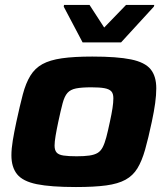

<svg xmlns="http://www.w3.org/2000/svg" viewBox="-20 -746 678 774"><path d="M286 8Q185 8 128.5 -3.5Q72 -15 49 -43.5Q26 -72 26 -120Q26 -146 31.5 -179.5Q37 -213 46 -255Q60 -320 72 -365.5Q84 -411 102.5 -441Q121 -471 151 -487.5Q181 -504 229.5 -511Q278 -518 352 -518Q452 -518 508 -506.5Q564 -495 587 -467Q610 -439 610 -390Q610 -363 605.5 -330Q601 -297 592 -255Q578 -189 565 -143Q552 -97 534 -67.5Q516 -38 486 -21.5Q456 -5 408 1.5Q360 8 286 8ZM289 -116Q320 -116 340.5 -119Q361 -122 373.5 -129.5Q386 -137 394 -152.5Q402 -168 408.5 -192.5Q415 -217 423 -255Q430 -287 433.5 -310Q437 -333 437 -350Q437 -369 428.5 -378Q420 -387 401 -390.5Q382 -394 348 -394Q309 -394 286.5 -389.5Q264 -385 252 -371.5Q240 -358 232.5 -330Q225 -302 215 -255Q208 -222 204 -198Q200 -174 200 -159Q200 -141 208 -131.5Q216 -122 236 -119Q256 -116 289 -116ZM313 -575 237 -719 238 -726H341L400 -635L488 -726H602L600 -719L468 -575Z"/></svg>

Font: Saira Expanded
Style: Bold Italic
Weight: 700
Width: 7
Italic angle: -12°
Designer: Hector Gatti with collaboration of the Omnibus-Type team
Foundry: Omnibus-Type
Version: Version 1.101